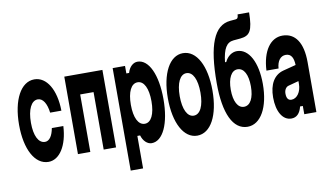

<svg xmlns="http://www.w3.org/2000/svg" viewBox="-97 -1089 2595 1513"><g transform="rotate(-10 1200.0 -333.0)"><path d="M210 20C299 20 365 -83 373 -238H281C270 -177 245 -140 210 -140C158 -140 126 -203 126 -307C126 -414 159 -480 211 -480C251 -480 280 -435 289 -360H379C377 -528 309 -640 211 -640C103 -640 31 -507 31 -307C31 -112 101 20 210 20Z M547 0V-460H654V0H753V-620H448V0Z M934 200V-60H956C969 -15 1001 16 1036 16C1126 16 1187 -114 1187 -310C1187 -506 1126 -636 1036 -636C1001 -636 969 -607 956 -560H934V-620H835V200ZM1009 -144C957 -144 926 -207 926 -310C926 -413 957 -476 1009 -476C1060 -476 1091 -413 1091 -310C1091 -207 1060 -144 1009 -144Z M1400 20C1509 20 1579 -112 1579 -310C1579 -508 1509 -640 1400 -640C1293 -640 1222 -508 1222 -310C1222 -112 1293 20 1400 20ZM1400 -140C1349 -140 1317 -205 1317 -310C1317 -415 1349 -480 1400 -480C1452 -480 1483 -415 1483 -310C1483 -205 1452 -140 1400 -140Z M1803 20C1909 20 1979 -106 1979 -292C1979 -465 1917 -582 1822 -582C1782 -582 1745 -555 1725 -512H1715C1727 -619 1755 -665 1811 -670L1867 -675C1943 -683 1968 -717 1970 -866H1878C1877 -841 1871 -831 1856 -830L1811 -826C1682 -814 1622 -665 1622 -360C1622 -117 1687 20 1803 20ZM1802 -140C1753 -140 1722 -197 1722 -290C1722 -383 1753 -440 1802 -440C1853 -440 1883 -383 1883 -290C1883 -197 1853 -140 1802 -140Z M2259 -66V0H2356V-400C2356 -555 2299 -640 2196 -640C2100 -640 2033 -546 2025 -390H2122C2126 -450 2154 -486 2196 -486C2218 -486 2234 -477 2244 -460C2253 -445 2258 -423 2259 -394L2155 -367C2082 -347 2040 -279 2040 -172C2040 -60 2084 16 2154 16C2197 16 2224 -13 2237 -66ZM2259 -242C2259 -180 2225 -130 2180 -130C2153 -130 2141 -150 2141 -186C2141 -215 2156 -238 2177 -243L2259 -265Z"/></g></svg>

Font: Yard Headline
Style: Regular
Weight: 400
Monospace: yes
Designer: Roman Shamin
Foundry: Evil Martians
Version: Version 1.000